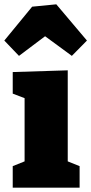

<svg xmlns="http://www.w3.org/2000/svg" viewBox="-38 -870 423 890"><path d="M50 -611 -18 -682 111 -839 223 -850 365 -682 295 -611 171 -702ZM331 -100V0H21V-100L76 -122V-415L21 -436V-536L276 -544V-122Z"/></svg>

Font: Bitter Black
Style: Regular
Weight: 900
Designer: Sol Matas, and Bitter project Authors
Foundry: Sol Matas
Version: Version 2.001